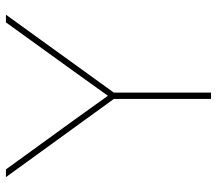

<svg xmlns="http://www.w3.org/2000/svg" viewBox="-64 -704 768 681"><g transform="rotate(-90 320.5 -364.0)"><path d="M309.6 0H332V-344.7L608.4 -727.5H581.1L405.8 -484.4C377 -444.8 349.1 -404.8 320.8 -365.7C292.5 -404.8 264.6 -444.8 235.8 -484.4L59.6 -727.5H32.2L309.6 -344.7Z"/></g></svg>

Font: Raveo Thin
Style: Regular
Weight: 100
Designer: Jakub Foglar, Rasmus Andersson (Inter)
Foundry: Jakubfoglar.com
Version: Version 1.100;Glyphs 3.2.3 (3260)